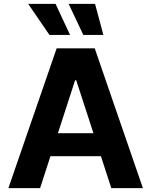

<svg xmlns="http://www.w3.org/2000/svg" viewBox="-20 -979 787 999"><path d="M188.5 0H23.6L274.8 -727.5H472.9L723.6 0H559.2L376.6 -561.3H370.7ZM178.7 -285.9H567.8V-166.2H178.7ZM237.3 -797.3 126.6 -958.8H269.1L344.5 -797.3ZM413.5 -797.3 337.1 -958.8H474.6L517.8 -797.3Z"/></svg>

Font: GitLab Sans
Style: Regular
Weight: 400
Designer: Rasmus Andersson
Foundry: Modifications by GitLab B.V., manufactured by rsms
Version: Version 4.000;git-c8fb6b7